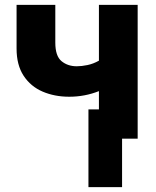

<svg xmlns="http://www.w3.org/2000/svg" viewBox="-20 -569 640 788"><path d="M343 199V-120H386V-195Q328 -172 264 -172Q204 -172 155 -193Q106 -214 77 -258Q48 -302 48 -370V-549H207V-394Q207 -339 232.5 -318Q258 -297 295 -297Q315 -297 339 -302Q363 -307 386 -320V-549H545V0H481V199Z"/></svg>

Font: Noto Sans Mono ExtraBold
Style: Regular
Weight: 800
Designer: Monotype Design Team
Foundry: Monotype Imaging Inc.
Version: Version 2.014